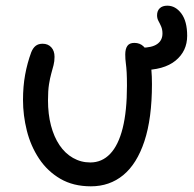

<svg xmlns="http://www.w3.org/2000/svg" viewBox="-20 -646 684 676"><path d="M478 -399Q456 -399 445 -411.5Q434 -424 434 -441Q434 -458 445.5 -468Q457 -478 478 -478Q515 -478 533.5 -491Q552 -504 552 -528Q552 -542 547.5 -552.5Q543 -563 538 -572Q533 -581 533 -592Q533 -608 542.5 -617Q552 -626 569 -626Q598 -626 618.5 -598.5Q639 -571 639 -520Q639 -466 598 -432.5Q557 -399 478 -399ZM300 10Q238 10 192.5 -16.5Q147 -43 117.5 -87.5Q88 -132 74.5 -186Q61 -240 61 -294Q61 -342 68.5 -383Q76 -424 90 -462Q96 -477 105.5 -484.5Q115 -492 130 -492Q149 -492 160.5 -479.5Q172 -467 172 -446Q172 -430 168.5 -416.5Q165 -403 160.5 -387Q156 -371 152.5 -349Q149 -327 149 -293Q149 -244 159.5 -204Q170 -164 189.5 -135Q209 -106 237 -90Q265 -74 298 -74Q339 -74 368 -104.5Q397 -135 412 -195Q427 -255 427 -344Q427 -372 426 -390.5Q425 -409 423 -423.5Q421 -438 421 -454Q421 -474 428.5 -484.5Q436 -495 453 -495Q473 -495 486 -482Q499 -469 507 -437.5Q515 -406 515 -350Q515 -229 488.5 -149Q462 -69 414 -29.5Q366 10 300 10Z"/></svg>

Font: Shantell Sans
Style: Regular
Weight: 400
Designer: Stephen Nixon, Anya Danilova, Shantell Martin
Foundry: Arrow Type
Version: Version 1.008;[ac192a2d6]